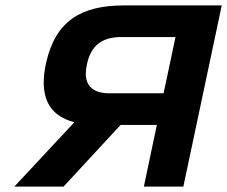

<svg xmlns="http://www.w3.org/2000/svg" viewBox="-20 -690 840 710"><path d="M800 -670H439C279 -670 186 -612 151 -460C123 -336 158 -263 255 -238L33 0H215L426 -228H560L512 0H658ZM302 -454C316 -520 356 -553 428 -553H629L585 -345H384C319 -345 284 -378 302 -454Z"/></svg>

Font: LT Wave Bold
Style: Italic
Weight: 700
Designer: Daniel Lyons
Version: Version 2.5 (Glyphs App)